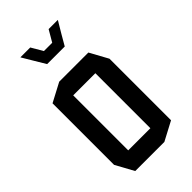

<svg xmlns="http://www.w3.org/2000/svg" viewBox="-218 -768 834 834"><g transform="rotate(-45 199.0 -351.0)"><path d="M89 0 43 -84V-462L130 -508H309L355 -424V-46L268 0ZM131 -423V-85H267V-423ZM228 -649 259 -702H315V-701L284 -649L255 -599H147L117 -649L86 -701V-702H146L177 -649Z"/></g></svg>

Font: Foldit Thin
Style: Regular
Weight: 400
Version: Version 1.003